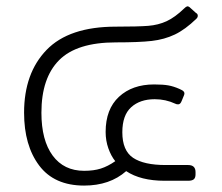

<svg xmlns="http://www.w3.org/2000/svg" viewBox="-20 -563 692 598"><path d="M55 -212Q55 -335 125 -407.5Q195 -480 341 -480Q410 -480 441.5 -482.5Q473 -485 499 -497Q525 -509 554 -537Q559 -542 562.5 -543Q566 -544 570 -541L590 -523Q596 -520 596 -514Q596 -509 592 -505Q557 -471 524.5 -455.5Q492 -440 452.5 -435.5Q413 -431 341 -431Q219 -431 164 -375.5Q109 -320 109 -212Q109 -126 144 -78.5Q179 -31 242 -31Q272 -31 294 -38Q316 -45 339 -61Q326 -77 317.5 -101Q309 -125 309 -152Q309 -223 350.5 -261.5Q392 -300 460 -300Q488 -300 504.5 -297Q521 -294 539 -286Q549 -282 552.5 -277.5Q556 -273 553 -266L546 -249Q542 -238 535 -238Q529 -238 526 -240Q496 -254 462 -254Q416 -254 388.5 -229Q361 -204 361 -151Q361 -94 394.5 -71.5Q428 -49 496 -49H566Q589 -49 589 -27V-20Q589 -9 583.5 -4.5Q578 0 566 0H493Q418 0 373 -30Q322 15 242 15Q149 15 102 -47.5Q55 -110 55 -212Z"/></svg>

Font: Mitr ExtraLight
Style: Regular
Weight: 275
Designer: Thanarat Vachiruckul
Foundry: Cadson Demak Co.,Ltd.
Version: Version 1.001